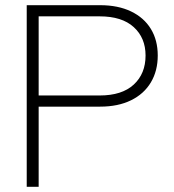

<svg xmlns="http://www.w3.org/2000/svg" viewBox="-20 -720 671 740"><path d="M83 0V-700H366Q435 -700 485 -676Q535 -652 561.5 -608.5Q588 -565 588 -506Q588 -447 561.5 -402.5Q535 -358 485 -333.5Q435 -309 366 -309H129V0ZM129 -352H364Q450 -352 495.5 -394Q541 -436 541 -506Q541 -574 495.5 -615.5Q450 -657 364 -657H129Z"/></svg>

Font: Red Hat Display VF
Style: Regular
Weight: 300
Designer: Pentagram, MCKL
Foundry: Pentagram, MCKL
Version: Version 1.023